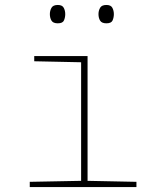

<svg xmlns="http://www.w3.org/2000/svg" viewBox="-20 -754 640 774"><path d="M213 -660Q194 -660 187.5 -671Q181 -682 181 -697Q181 -711 187.5 -722.5Q194 -734 213 -734Q231 -734 237 -722.5Q243 -711 243 -697Q243 -684 238 -672Q233 -660 213 -660ZM409 -660Q390 -660 383.5 -671Q377 -682 377 -697Q377 -711 383.5 -722.5Q390 -734 409 -734Q427 -734 433 -722.5Q439 -711 439 -697Q439 -684 434 -672Q429 -660 409 -660ZM100 0V-21L307 -25V-503L118 -507V-528H333V-25L530 -21V0Z"/></svg>

Font: Noto Sans Mono Thin
Style: Regular
Weight: 100
Designer: Monotype Design Team
Foundry: Monotype Imaging Inc.
Version: Version 2.014